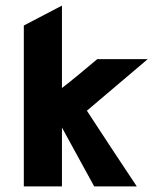

<svg xmlns="http://www.w3.org/2000/svg" viewBox="-20 -665 553 685"><path d="M507 -454 290 -270Q380 -132 468 0H316Q242 -136 201 -210V0H65V-574L201 -645V-351Q243 -383 327 -454Z"/></svg>

Font: Tajawal ExtraBold
Style: Regular
Weight: 800
Designer: Boutros Fonts
Foundry: Created by Boutros International 2017
Version: Version 1.700